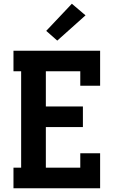

<svg xmlns="http://www.w3.org/2000/svg" viewBox="-20 -1006 640 1026"><path d="M52 0V-110H93V-625H52V-735H515V-548H409V-625H225V-437H423V-327H225V-110H409V-187H515V0ZM286 -789 227 -841 364 -986 437 -924Z"/></svg>

Font: Iosevka Etoile Extrabold
Style: Regular
Weight: 800
Designer: Belleve Invis
Foundry: Belleve Invis
Version: Version 22.1.2; ttfautohint (v1.8.4)